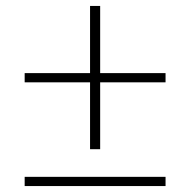

<svg xmlns="http://www.w3.org/2000/svg" viewBox="-20 -626 640 646"><path d="M317 -124V-349H537V-380H317V-606H283V-380H63V-349H283V-124ZM537 0V-31H63V0Z"/></svg>

Font: IBM Plex Devanagari ExtraLight
Style: Regular
Weight: 200
Designer: Mike Abbink, Paul van der Laan, Pieter van Rosmalen, Erin McLaughlin
Foundry: Bold Monday
Version: Version 1.0